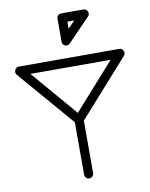

<svg xmlns="http://www.w3.org/2000/svg" viewBox="-112 -1139 973 1249"><g transform="rotate(-10 374.5 -514.5)"><path d="M22.9 -748.5C20.5 -744.1 19.5 -739.3 20 -734.9C19.5 -728 22 -721.7 26.9 -715.8L345.2 -346.2V0C345.2 16.1 358.9 29.8 375 29.8C391.1 29.8 404.8 16.1 404.8 0V-346.2L733.9 -715.8C739.3 -722.2 742.2 -728.5 742.2 -735.4C741.7 -739.7 740.7 -744.1 738.8 -748.5C733.4 -760.3 724.6 -766.1 711.9 -766.1H49.8C37.1 -766.1 28.3 -760.3 22.9 -748.5ZM645 -706.1 375 -402.8 115.2 -706.1ZM351.1 -877.9C351.1 -863.8 357.4 -854.5 369.6 -849.6C373.5 -848.1 377.4 -847.2 381.3 -847.2C388.7 -847.2 395.5 -850.6 401.9 -856.9L547.9 -1007.8C554.2 -1014.2 557.1 -1020.5 557.1 -1027.8C557.1 -1031.7 556.2 -1036.1 554.2 -1040.5C548.8 -1052.7 539.6 -1059.1 526.9 -1059.1H380.9C363.8 -1059.1 351.1 -1046.4 351.1 -1028.8ZM411.1 -999H456.1L411.1 -952.1Z"/></g></svg>

Font: Nemoy
Style: Medium
Weight: 500
Designer: BSozoo
Foundry: BSozoo
Version: Version 001.000